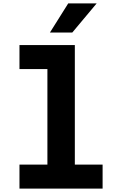

<svg xmlns="http://www.w3.org/2000/svg" viewBox="-20 -1114 690 1134"><path d="M95 -848H422V-142H586V0H95V-142H260V-706H95ZM275 -922 383 -1094H551L407 -922Z"/></svg>

Font: Martian Mono SemiCondensed
Style: Bold
Weight: 700
Width: 4
Designer: Roman Shamin
Foundry: Evil Martians
Version: Version 1.000